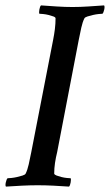

<svg xmlns="http://www.w3.org/2000/svg" viewBox="-28 -688 407 712"><path d="M241 -662Q269 -662 299 -664Q329 -666 358 -668Q361 -664 358.5 -652.5Q356 -641 352 -637Q348 -637 338 -636Q328 -635 317 -632.5Q306 -630 296.5 -627Q287 -624 285 -620Q278 -606 273.5 -585.5Q269 -565 264 -540L184 -124Q179 -104 176 -84Q173 -64 173 -44Q174 -40 182 -37Q190 -34 200 -31.5Q210 -29 220 -28Q230 -27 234 -27Q236 -23 234 -11.5Q232 0 228 4Q200 2 170 0.5Q140 -1 112 -1Q84 -1 53.5 0.5Q23 2 -6 4Q-9 0 -6.5 -11.5Q-4 -23 0 -27Q4 -27 14 -28Q24 -29 35 -31.5Q46 -34 55.5 -37Q65 -40 67 -44Q74 -58 78.5 -78.5Q83 -99 88 -124L169 -540Q173 -560 175.5 -580Q178 -600 178 -620Q178 -624 170 -627Q162 -630 152 -632.5Q142 -635 132 -636Q122 -637 118 -637Q116 -641 118 -652.5Q120 -664 124 -668Q152 -666 182.5 -664Q213 -662 241 -662Z"/></svg>

Font: Vermiglione Medium
Style: Italic
Weight: 500
Italic angle: -11°
Version: Version 1.000